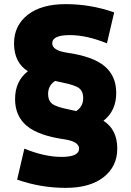

<svg xmlns="http://www.w3.org/2000/svg" viewBox="-20 -760 636 930"><path d="M548 -40Q548 46 482 98Q416 150 298 150Q177 150 63 110L98 -40Q196 0 278 0Q363 0 363 -40Q363 -74 293 -85Q166 -103 109.5 -150.5Q53 -198 53 -280Q53 -367 115 -415Q48 -457 48 -550Q48 -636 114 -688Q180 -740 298 -740Q419 -740 533 -700L498 -550Q400 -590 318 -590Q233 -590 233 -550Q233 -516 303 -505Q430 -487 486.5 -439.5Q543 -392 543 -310Q543 -223 481 -175Q548 -133 548 -40ZM247 -368Q213 -346 213 -305Q213 -273 232.5 -257.5Q252 -242 313 -230Q323 -228 349 -222Q383 -244 383 -285Q383 -317 363.5 -332.5Q344 -348 283 -360Q273 -362 247 -368Z"/></svg>

Font: M PLUS 1p Black
Style: Regular
Weight: 900
Version: Version 1.061